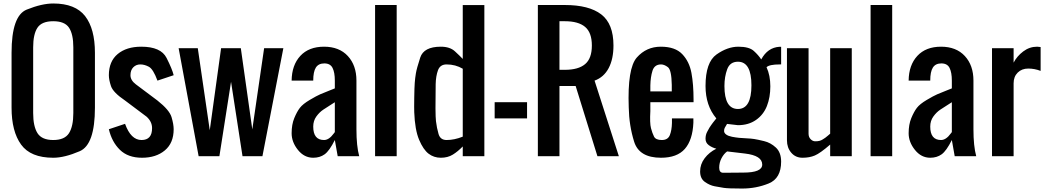

<svg xmlns="http://www.w3.org/2000/svg" viewBox="-20 -904 6041 1111"><path d="M404.3 -250V-629.9Q404.3 -706.1 379.4 -743.7Q354.5 -781.2 288.1 -781.2Q221.7 -781.2 196.8 -743.7Q171.9 -706.1 171.9 -629.9V-250Q171.9 -172.9 197 -133.3Q222.2 -93.8 288.1 -93.8Q354 -93.8 379.2 -133.3Q404.3 -172.9 404.3 -250ZM288.1 8.8Q157.2 8.8 102.1 -67.4Q46.9 -143.6 46.9 -281.2V-598.6Q46.9 -813 134.5 -848.4Q222.2 -883.8 288.1 -883.8Q416 -883.8 472.7 -810.5Q529.3 -737.3 529.3 -598.6V-281.2Q529.3 -66.9 441.4 -29.1Q353.5 8.8 288.1 8.8Z M703.6 -187.5Q737.3 -93.8 798.8 -93.8Q860.4 -93.8 859.9 -163.1Q859.9 -199.7 828.6 -228.5L703.6 -322.3Q634.8 -368.7 622.3 -405.5Q609.9 -442.4 609.9 -468.8Q609.9 -548.8 660.9 -591.3Q711.9 -633.8 797.4 -633.8Q911.1 -633.8 943.8 -568.8Q976.6 -503.9 984.9 -468.8L891.1 -437.5Q866.7 -503.9 841.6 -517.6Q816.4 -531.2 792 -531.2Q767.6 -531.2 751.2 -514.6Q734.9 -498 734.9 -468.8Q734.9 -439.5 766.1 -416L891.1 -322.3Q960.4 -267.6 972.7 -226.1Q984.9 -184.6 984.9 -156.2Q984.9 -76.2 933.8 -33.7Q882.8 8.8 801.8 8.8Q720.7 8.8 673.8 -37.1Q627 -83 609.9 -156.2Z M1129.4 0 1013.7 -625H1124.5L1193.8 -150.4L1259.3 -625H1373.5L1439.9 -155.3L1508.3 -625H1619.6L1498.5 0H1383.3L1316.9 -430.7L1249.5 0Z M1917.5 -392.6V-437.5Q1917.5 -484.9 1904.3 -511Q1891.1 -537.1 1856.9 -537.1Q1822.8 -537.1 1807.6 -512.9Q1792.5 -488.8 1792.5 -437.5H1667.5Q1668.5 -527.3 1717.8 -580.6Q1767.1 -633.8 1855 -633.8Q1942.9 -633.8 1992.7 -579.8Q2042.5 -525.9 2042.5 -437.5V-156.2Q2042.5 -58.6 2058.6 0H1934.1L1917.5 -93.8Q1886.2 -31.2 1858.6 -11.2Q1831.1 8.8 1792.5 8.8Q1740.2 8.8 1703.9 -36.6Q1667.5 -82 1667.5 -132.8Q1667.5 -183.6 1682.9 -220.7Q1698.2 -257.8 1715.3 -280Q1732.4 -302.2 1772.5 -325.9Q1812.5 -349.6 1833 -358.4Q1853.5 -367.2 1883.3 -378.9Q1913.1 -390.6 1917.5 -392.6ZM1855 -93.8Q1883.8 -93.8 1911.1 -131.3Q1916.5 -138.7 1917.5 -139.6V-312.5Q1909.7 -307.1 1891.6 -295.9Q1873.5 -284.7 1851.1 -269.8Q1828.6 -254.9 1810.5 -230Q1792.5 -205.1 1792.5 -171.4Q1792.5 -93.8 1855 -93.8Z M2150.4 0V-875H2275.4V0Z M2377 -254.4Q2376 -277.3 2377 -337.9Q2377.9 -398.4 2379.9 -424.8Q2381.8 -451.2 2386.5 -479.5Q2391.1 -507.8 2411.6 -570.8Q2432.1 -633.8 2530.8 -633.8Q2583.5 -633.8 2612.5 -606.9Q2641.6 -580.1 2657.7 -563V-874.5H2782.7V0H2657.7V-56.6Q2629.4 -27.3 2600.1 -9.3Q2570.8 8.8 2530.8 8.8Q2490.7 8.8 2460 -14.6Q2429.2 -38.1 2405 -95.5Q2380.9 -152.8 2377 -254.4ZM2564 -531.2Q2526.9 -531.2 2514.4 -497.6Q2502 -463.9 2501 -417Q2498 -242.7 2502.7 -203.1Q2507.3 -163.6 2517.6 -128.7Q2527.8 -93.8 2564 -93.8Q2609.4 -93.8 2657.7 -113.3V-506.3Q2615.7 -531.2 2564 -531.2Z M2842.3 -218.8V-312.5H3029.8V-218.8Z M3092.3 0V-875H3248.5Q3388.2 -875 3459 -820.8Q3529.8 -766.6 3529.8 -640.6Q3529.8 -562.5 3502 -509.8Q3474.1 -457 3420.4 -437.5L3561 0H3437L3311 -406.2H3217.3V0ZM3217.3 -500H3248.5Q3326.7 -500 3365.7 -533Q3404.8 -565.9 3404.8 -640.6Q3404.8 -715.3 3365.7 -748.3Q3326.7 -781.2 3248.5 -781.2H3217.3Z M3743.2 -375H3867.2V-412.6Q3865.7 -499.5 3844.7 -515.4Q3823.7 -531.2 3805.2 -531.2Q3767.1 -531.2 3755.6 -494.6Q3744.1 -458 3743.2 -409.2ZM3804.7 8.8Q3678.2 8.8 3649.2 -84.7Q3620.1 -178.2 3618.2 -282.2Q3609.9 -508.8 3665 -571.3Q3720.2 -633.8 3803.7 -633.8Q3886.7 -633.8 3927.7 -590.8Q3968.8 -547.9 3981 -481.9Q3993.2 -416 3993.2 -327.1V-312.5H3743.2V-261.2Q3739.3 -191.4 3746.8 -162.6Q3754.4 -133.8 3764.4 -113.8Q3774.4 -93.8 3809.6 -93.8Q3844.7 -93.8 3856 -122.1Q3867.2 -150.4 3868.2 -192.4V-218.8H3992.2V-193.8Q3987.8 -93.8 3942.9 -42.5Q3897.9 8.8 3804.7 8.8Z M4250 -179.7 4187 -187Q4186 -184.6 4182.1 -178.5Q4178.2 -172.4 4174.1 -165Q4169.9 -157.7 4169.9 -146Q4169.9 -134.3 4182.1 -125.5Q4194.3 -116.7 4215.8 -112.5Q4237.3 -108.4 4257.1 -106.4Q4276.9 -104.5 4301.3 -103.5Q4325.7 -102.5 4344.2 -99.6Q4362.8 -96.7 4400.9 -87.6Q4439 -78.6 4469.5 -50.3Q4500 -22 4500 31.2Q4500 128.4 4427.7 157.7Q4355.5 187 4274.4 187Q4193.4 187 4168.5 183.1Q4143.6 179.2 4115.2 173.8Q4086.9 168.5 4059.1 148.9Q4031.2 129.4 4031.2 87.9Q4031.2 46.4 4057.4 11.7Q4083.5 -22.9 4125 -43.5Q4099.6 -50.3 4081.1 -64.2Q4062.5 -78.1 4062.5 -101.1Q4062.5 -124 4072.3 -141.8Q4082 -159.7 4085.2 -165.3Q4088.4 -170.9 4095.7 -180.9Q4103 -190.9 4105.7 -194.6Q4108.4 -198.2 4116.2 -207.8Q4124 -217.3 4125 -218.8Q4062.5 -293 4062.5 -406.2Q4062.5 -543.9 4126.2 -588.9Q4189.9 -633.8 4252.4 -633.8Q4314.9 -633.8 4342 -609.1Q4369.1 -584.5 4384.8 -560.1Q4421.9 -628.9 4490.2 -633.3Q4495.1 -633.3 4500 -633.3V-531.2H4492.2Q4431.6 -531.2 4415.5 -515.1Q4437.5 -467.8 4437.5 -404.3Q4437.5 -340.8 4417.7 -290.5Q4397.9 -240.2 4354.7 -210Q4311.5 -179.7 4250 -179.7ZM4390.6 48.3Q4390.6 -3.9 4290.5 -15.6L4187.5 -27.8Q4168.5 -14.2 4155 11.5Q4141.6 37.1 4141.6 66.4Q4141.6 95.7 4165 95.7L4281.2 94.7Q4390.6 94.7 4390.6 48.3ZM4250 -546.9Q4204.1 -546.9 4188 -503.4Q4171.9 -460 4171.9 -406.2Q4171.9 -273.4 4250 -273.4Q4328.1 -273.4 4328.1 -410.2Q4328.1 -546.9 4250 -546.9Z M4533.7 -92.3V-625H4658.7V-130.4Q4658.7 -110.8 4670.7 -98.6Q4682.6 -86.4 4697.3 -86.4Q4711.9 -86.4 4721.7 -88.9Q4731.4 -91.3 4741 -97.4Q4750.5 -103.5 4755.9 -107.2Q4761.2 -110.8 4771.2 -119.6Q4781.2 -128.4 4783.7 -130.4V-625H4908.7V0H4783.7V-67.4Q4725.6 -17.1 4694.8 -4.2Q4664.1 8.8 4623.5 8.8Q4583.5 8.8 4558.6 -20.3Q4533.7 -49.3 4533.7 -92.3Z M5017.6 0V-875H5142.6V0Z M5487.8 -392.6V-437.5Q5487.8 -484.9 5474.6 -511Q5461.4 -537.1 5427.2 -537.1Q5393.1 -537.1 5377.9 -512.9Q5362.8 -488.8 5362.8 -437.5H5237.8Q5238.8 -527.3 5288.1 -580.6Q5337.4 -633.8 5425.3 -633.8Q5513.2 -633.8 5563 -579.8Q5612.8 -525.9 5612.8 -437.5V-156.2Q5612.8 -58.6 5628.9 0H5504.4L5487.8 -93.8Q5456.5 -31.2 5429 -11.2Q5401.4 8.8 5362.8 8.8Q5310.5 8.8 5274.2 -36.6Q5237.8 -82 5237.8 -132.8Q5237.8 -183.6 5253.2 -220.7Q5268.6 -257.8 5285.6 -280Q5302.7 -302.2 5342.8 -325.9Q5382.8 -349.6 5403.3 -358.4Q5423.8 -367.2 5453.6 -378.9Q5483.4 -390.6 5487.8 -392.6ZM5425.3 -93.8Q5454.1 -93.8 5481.4 -131.3Q5486.8 -138.7 5487.8 -139.6V-312.5Q5480 -307.1 5461.9 -295.9Q5443.8 -284.7 5421.4 -269.8Q5398.9 -254.9 5380.9 -230Q5362.8 -205.1 5362.8 -171.4Q5362.8 -93.8 5425.3 -93.8Z M5720.2 0V-625H5845.2V-541.5Q5864.3 -578.6 5900.6 -606.2Q5937 -633.8 5981.4 -633.8Q5982.9 -633.8 6001.5 -631.8V-493.7Q5966.8 -507.3 5929.7 -507.3Q5892.6 -507.3 5868.9 -483.9Q5845.2 -460.4 5845.2 -421.9V0Z"/></svg>

Font: Oswald-Regular
Style: Regular
Weight: 400
Designer: vernon adams
Foundry: vernon adams
Version: Version 2.002; ttfautohint (v0.92.18-e454-dirty) -l 8 -r 50 